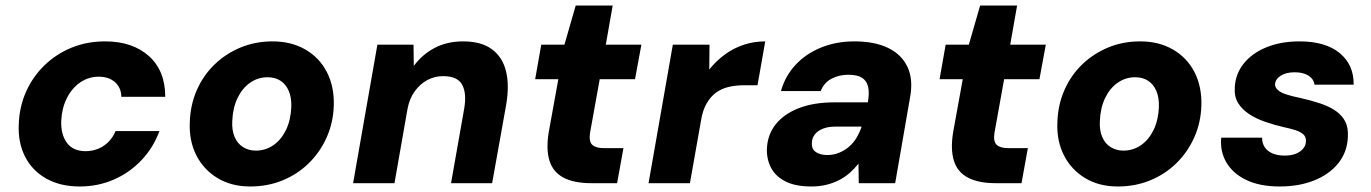

<svg xmlns="http://www.w3.org/2000/svg" viewBox="-20 -664 4970 696"><path d="M269 12Q199 12 148 -16.5Q97 -45 71 -96Q45 -147 48 -213Q50 -276 74 -330.5Q98 -385 140.5 -426.5Q183 -468 239 -491Q295 -514 361 -514Q460 -514 519.5 -461Q579 -408 579 -313H420Q419 -347 396.5 -366.5Q374 -386 338 -386Q301 -386 270.5 -365Q240 -344 222 -307.5Q204 -271 202 -226Q201 -201 206.5 -180.5Q212 -160 223 -145.5Q234 -131 251 -123.5Q268 -116 290 -116Q315 -116 336.5 -125Q358 -134 374 -150.5Q390 -167 399 -189H558Q536 -129 493 -83.5Q450 -38 392.5 -13Q335 12 269 12Z M887 12Q819 12 768.5 -18.5Q718 -49 691.5 -101.5Q665 -154 668 -221Q670 -284 693.5 -337.5Q717 -391 758 -430.5Q799 -470 852.5 -492Q906 -514 968 -514Q1036 -514 1087 -484.5Q1138 -455 1165 -402.5Q1192 -350 1190 -281Q1188 -219 1164 -165.5Q1140 -112 1099 -72Q1058 -32 1004 -10Q950 12 887 12ZM907 -118Q943 -118 971.5 -138Q1000 -158 1017 -193.5Q1034 -229 1036 -276Q1037 -311 1026.5 -335Q1016 -359 996.5 -371.5Q977 -384 950 -384Q915 -384 886.5 -364Q858 -344 841 -308.5Q824 -273 822 -226Q820 -192 830.5 -167.5Q841 -143 861.5 -130.5Q882 -118 907 -118Z M1260 0 1348 -502H1479L1480 -425Q1510 -466 1555 -490Q1600 -514 1659 -514Q1724 -514 1762.5 -486Q1801 -458 1814 -407Q1827 -356 1815 -285L1764 0H1615L1663 -272Q1672 -327 1655 -357.5Q1638 -388 1586 -388Q1555 -388 1528.5 -373.5Q1502 -359 1483 -332.5Q1464 -306 1457 -268L1410 0Z M2123 0Q2061 0 2023 -20Q1985 -40 1972 -81Q1959 -122 1969 -184L2004 -377H1920L1942 -502H2026L2067 -644H2201L2176 -502H2305L2282 -377H2154L2119 -183Q2114 -151 2127 -139Q2140 -127 2169 -127H2240L2217 0Z M2331 0 2419 -502H2552L2551 -412Q2576 -443 2607 -466Q2638 -489 2675.5 -501.5Q2713 -514 2754 -514L2726 -355H2678Q2648 -355 2622 -349Q2596 -343 2576 -328.5Q2556 -314 2541.5 -289Q2527 -264 2521 -226L2481 0Z M2921 12Q2864 12 2828 -6Q2792 -24 2775.5 -55Q2759 -86 2760 -124Q2762 -176 2792 -213.5Q2822 -251 2876 -272Q2930 -293 3005 -293H3126Q3132 -327 3127 -349Q3122 -371 3105 -382Q3088 -393 3055 -393Q3021 -393 2994 -378.5Q2967 -364 2955 -334H2811Q2826 -388 2863.5 -428.5Q2901 -469 2956 -491.5Q3011 -514 3077 -514Q3150 -514 3199 -490.5Q3248 -467 3269.5 -421.5Q3291 -376 3279 -311L3225 0H3093L3092 -71Q3078 -53 3060.5 -37.5Q3043 -22 3021.5 -11Q3000 0 2975 6Q2950 12 2921 12ZM2979 -102Q3001 -102 3021 -110Q3041 -118 3057 -131.5Q3073 -145 3084.5 -164Q3096 -183 3103 -204V-205H3007Q2982 -205 2963 -197.5Q2944 -190 2933.5 -176.5Q2923 -163 2923 -145Q2922 -123 2938 -112.5Q2954 -102 2979 -102Z M3589 0Q3527 0 3489 -20Q3451 -40 3438 -81Q3425 -122 3435 -184L3470 -377H3386L3408 -502H3492L3533 -644H3667L3642 -502H3771L3748 -377H3620L3585 -183Q3580 -151 3593 -139Q3606 -127 3635 -127H3706L3683 0Z M4032 12Q3964 12 3913.5 -18.5Q3863 -49 3836.5 -101.5Q3810 -154 3813 -221Q3815 -284 3838.5 -337.5Q3862 -391 3903 -430.5Q3944 -470 3997.5 -492Q4051 -514 4113 -514Q4181 -514 4232 -484.5Q4283 -455 4310 -402.5Q4337 -350 4335 -281Q4333 -219 4309 -165.5Q4285 -112 4244 -72Q4203 -32 4149 -10Q4095 12 4032 12ZM4052 -118Q4088 -118 4116.5 -138Q4145 -158 4162 -193.5Q4179 -229 4181 -276Q4182 -311 4171.5 -335Q4161 -359 4141.5 -371.5Q4122 -384 4095 -384Q4060 -384 4031.5 -364Q4003 -344 3986 -308.5Q3969 -273 3967 -226Q3965 -192 3975.5 -167.5Q3986 -143 4006.5 -130.5Q4027 -118 4052 -118Z M4619 12Q4547 12 4498 -11.5Q4449 -35 4425.5 -75.5Q4402 -116 4407 -165H4555Q4555 -145 4564.5 -130.5Q4574 -116 4592.5 -108Q4611 -100 4637 -100Q4661 -100 4678 -107Q4695 -114 4704.5 -126Q4714 -138 4714 -152Q4715 -167 4705 -176.5Q4695 -186 4676.5 -192Q4658 -198 4634 -203Q4599 -211 4566 -222.5Q4533 -234 4508 -250.5Q4483 -267 4468.5 -290Q4454 -313 4456 -346Q4458 -395 4488 -433Q4518 -471 4570.5 -492.5Q4623 -514 4691 -514Q4785 -514 4836.5 -471.5Q4888 -429 4887 -357H4745Q4742 -378 4723 -390Q4704 -402 4673 -402Q4642 -402 4622.5 -389.5Q4603 -377 4602 -358Q4602 -347 4612.5 -337.5Q4623 -328 4643.5 -321.5Q4664 -315 4693 -309Q4733 -300 4766 -289Q4799 -278 4822 -262Q4845 -246 4856.5 -223.5Q4868 -201 4866 -168Q4864 -113 4831.5 -72.5Q4799 -32 4744 -10Q4689 12 4619 12Z"/></svg>

Font: DM Sans 16pt Black
Style: Italic
Weight: 900
Italic angle: -10°
Version: Version 4.004;gftools[0.9.30]